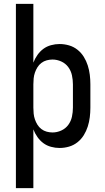

<svg xmlns="http://www.w3.org/2000/svg" viewBox="-20 -755 540 990"><path d="M62 215V-735H152V-432Q160 -453 173 -471.5Q186 -490 203.5 -503Q221 -516 243 -522Q265 -528 287 -528Q312 -528 336 -521Q360 -514 379.5 -498.5Q399 -483 412 -462Q425 -441 432.5 -417.5Q440 -394 443 -369.5Q446 -345 446 -320V-200Q446 -175 443 -150.5Q440 -126 432.5 -102.5Q425 -79 412 -58Q399 -37 379.5 -21.5Q360 -6 336 1Q312 8 287 8Q265 8 243 2Q221 -4 203.5 -17Q186 -30 173 -48.5Q160 -67 152 -88V215ZM251 -72Q274 -72 296 -82Q318 -92 332 -111Q346 -130 351 -153.5Q356 -177 356 -200V-320Q356 -343 351 -366.5Q346 -390 332 -409Q318 -428 296 -438Q274 -448 251 -448Q236 -448 221 -444Q206 -440 193.5 -430.5Q181 -421 173 -408Q165 -395 160 -380.5Q155 -366 153.5 -350.5Q152 -335 152 -320V-200Q152 -185 153.5 -169.5Q155 -154 160 -139.5Q165 -125 173 -112Q181 -99 193.5 -89.5Q206 -80 221 -76Q236 -72 251 -72Z"/></svg>

Font: Iosevka SS18 Medium
Style: Regular
Weight: 500
Monospace: yes
Designer: Belleve Invis
Foundry: Belleve Invis
Version: Version 25.1.1; ttfautohint (v1.8.4)